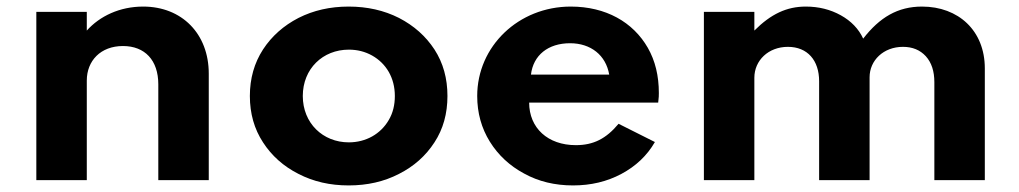

<svg xmlns="http://www.w3.org/2000/svg" viewBox="-20 -548 3098 584"><path d="M244 0V-303C244 -363 286 -408 354 -408C420.5 -408 461.5 -365 461.5 -291.5V0H615V-324C615 -445.5 533 -528 415.5 -528C344 -528 283.5 -499 244 -455V-512H90.5V0Z M1040.5 16C1097 16 1148 4.5 1193.5 -19C1239 -42 1275 -74 1301.5 -115C1328 -155.5 1341 -202.5 1341 -256C1341 -309.5 1328 -356.5 1301.5 -397.5C1275 -438 1239 -470 1193.5 -493.5C1148 -516.5 1097 -528 1040.5 -528C984 -528 933.5 -516.5 888 -493.5C842.5 -470 806.5 -438 780 -397.5C753.5 -356.5 740 -309.5 740 -256C740 -202.5 753.5 -155.5 780 -115C806.5 -74 842.5 -42 888 -19C933.5 4.5 984 16 1040.5 16ZM1041 -115C962 -115 901 -173.5 901 -256C901 -339 962 -397 1041 -397C1067 -397 1090.5 -391 1112 -379C1154.5 -355 1181 -311.5 1181 -256C1181 -228.5 1175 -204 1162.5 -183C1138 -140.5 1093 -115 1041 -115Z M1723 16C1777 16 1826 4.5 1870 -19C1914 -42.5 1948 -74.5 1972 -116L1861.5 -171.5C1823.5 -126 1785 -106.5 1731.5 -106.5C1646.5 -106.5 1589.5 -158.5 1589.5 -236H1982C1984 -253.5 1984 -256.5 1984 -265C1984 -317.5 1973 -363 1950.5 -402.5C1905.5 -481 1822.5 -528 1716 -528C1557.5 -528 1431.5 -407.5 1431.5 -256C1431.5 -204.5 1444.5 -158 1470 -117C1495.5 -76 1530.5 -43.5 1574.5 -20C1618 4 1667.5 16 1723 16ZM1595 -321C1602 -380 1647 -416.5 1714 -416.5C1777 -416.5 1823 -380 1833 -321Z M2274.5 0V-311.5C2274.5 -364 2317 -405.5 2376.5 -405.5C2436 -405.5 2471.5 -364.5 2471.5 -301V0H2625V-313C2625 -364 2667 -405.5 2726.5 -405.5C2755.5 -405.5 2778.5 -396 2796 -377C2813.5 -357.5 2822 -331.5 2822 -298V0H2975.5V-340C2975.5 -455 2895 -528 2784.5 -528C2710.5 -528 2655.5 -495 2605.5 -430.5C2592 -460 2569 -484 2537.5 -501.5C2506 -519 2470.5 -528 2431 -528C2373 -528 2325 -505.5 2274.5 -455V-512H2121V0Z"/></svg>

Font: Spartan
Style: Bold
Weight: 700
Designer: Matt Bailey, Mirko Velimirovic
Foundry: Matt Bailey
Version: Version 1.003